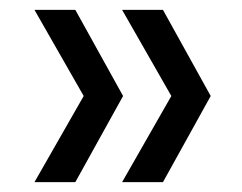

<svg xmlns="http://www.w3.org/2000/svg" viewBox="-20 -490 492 390"><path d="M133 -120H50L150 -295L50 -470H133L230 -295ZM311 -120H228L328 -295L228 -470H311L408 -295Z"/></svg>

Font: DVN - DM Sans
Style: Regular
Weight: 400
Designer: Colophon Foundry, Jonny Pinhorn
Foundry: Colophon Foundry
Version: Version 4.004;gftools[0.9.30]